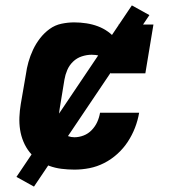

<svg xmlns="http://www.w3.org/2000/svg" viewBox="-20 -621 640 712"><path d="M256 8Q232 8 208 5Q184 2 162.5 -6Q141 -14 122.5 -26.5Q104 -39 90 -56.5Q76 -74 67 -95.5Q58 -117 54.5 -140Q51 -163 52 -187Q53 -211 57 -235L76 -345Q79 -368 85.5 -391Q92 -414 102.5 -436.5Q113 -459 128.5 -479Q144 -499 164 -513.5Q184 -528 208 -533Q232 -538 255 -538Q278 -538 300.5 -534.5Q323 -531 343 -523.5Q363 -516 380.5 -503.5Q398 -491 411 -474L420 -530H549L519 -349H390Q393 -364 389 -378.5Q385 -393 374.5 -402Q364 -411 349.5 -414.5Q335 -418 320 -418Q302 -418 283.5 -412Q265 -406 251 -392.5Q237 -379 229.5 -361.5Q222 -344 219 -326L201 -216Q199 -204 198 -192Q197 -180 198.5 -168.5Q200 -157 204 -146.5Q208 -136 215 -128Q222 -120 233 -116Q244 -112 256 -112Q273 -112 290 -118.5Q307 -125 320 -138.5Q333 -152 340.5 -168.5Q348 -185 351 -203H496Q491 -174 480.5 -147Q470 -120 454 -95.5Q438 -71 415.5 -50.5Q393 -30 366.5 -16.5Q340 -3 312 2.5Q284 8 256 8ZM106 71 41 35 469 -601 534 -565Z"/></svg>

Font: Iosevka Curly Slab HvExObl
Style: Regular
Weight: 900
Width: 7
Italic angle: -9°
Monospace: yes
Designer: Belleve Invis
Foundry: Belleve Invis
Version: Version 11.1.0; ttfautohint (v1.8.3)